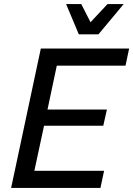

<svg xmlns="http://www.w3.org/2000/svg" viewBox="-20 -930 659 950"><path d="M35 0 182 -690H619L601 -605H261L215 -388H509L491 -308H198L150 -85H495L477 0ZM307 -910H382L428 -820L512 -910H592L467 -760H370Z"/></svg>

Font: Radio Canada
Style: Italic
Weight: 400
Italic angle: -12°
Designer: Charles Daoud, Etienne Aubert Bonn, Alexandre Saumier Demers, Jacques Le Bailly
Foundry: Radio-Canada
Version: Version 2.104;gftools[0.9.28.dev5+ged2979d]